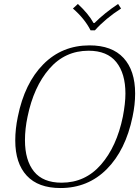

<svg xmlns="http://www.w3.org/2000/svg" viewBox="-20 -939 702 969"><path d="M348 -896 373 -919Q427 -869 452 -823H457Q507 -873 576 -919L591 -896Q513 -846 459 -786H437Q407 -845 348 -896ZM57 -230Q57 -288 70 -350Q104 -519 198.5 -614.5Q293 -710 432 -710Q545 -710 603.5 -646.5Q662 -583 662 -467Q662 -411 649 -350Q614 -181 519 -85.5Q424 10 285 10Q173 10 115 -52.5Q57 -115 57 -230ZM600 -350Q613 -418 613 -467Q613 -568 567 -625.5Q521 -683 427 -683Q308 -683 229 -592Q150 -501 119 -350Q106 -289 106 -231Q106 -130 151.5 -73.5Q197 -17 291 -17Q410 -17 489.5 -108Q569 -199 600 -350Z"/></svg>

Font: Trirong ExtraLight
Style: Italic
Weight: 275
Italic angle: -12°
Designer: Katatrad Team
Foundry: CadsonDemak
Version: Version 1.003